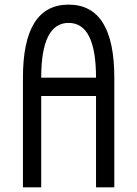

<svg xmlns="http://www.w3.org/2000/svg" viewBox="-20 -801 587 821"><path d="M78.1 0V-468.8Q78.1 -781.2 273.4 -781.2Q468.8 -781.2 468.8 -468.8V0H390.6V-390.6H156.2V0ZM156.2 -468.8H390.6Q390.6 -703.1 273.4 -703.1Q156.2 -703.1 156.2 -468.8Z"/></svg>

Font: Luculent
Style: Regular
Weight: 400
Monospace: yes
Designer: Andrew Kensler
Version: Version 1.0.0-845fa02f9341